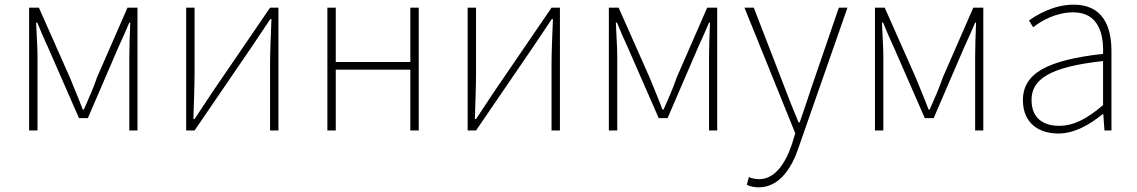

<svg xmlns="http://www.w3.org/2000/svg" viewBox="-20 -560 4880 824"><path d="M105 0H141V-318C141 -357 137 -412 135 -463H140C155 -425 170 -392 186 -357L319 -53H357L488 -357C504 -392 519 -425 535 -463H539C537 -412 535 -357 535 -318V0H570V-527H527L396 -227C381 -182 360 -136 340 -90H335C318 -136 298 -182 280 -227L147 -527H105Z M779 0H815L1063 -363L1140 -478H1145C1142 -407 1139 -336 1139 -277V0H1175V-527H1139L891 -164C869 -131 837 -82 815 -49H810C812 -120 815 -191 815 -249V-527H779Z M1385 0H1421V-261H1741V0H1777V-527H1741V-294H1421V-527H1385Z M1987 0H2023L2271 -363L2348 -478H2353C2350 -407 2347 -336 2347 -277V0H2383V-527H2347L2099 -164C2077 -131 2045 -82 2023 -49H2018C2020 -120 2023 -191 2023 -249V-527H1987Z M2593 0H2629V-318C2629 -357 2625 -412 2623 -463H2628C2643 -425 2658 -392 2674 -357L2807 -53H2845L2976 -357C2992 -392 3007 -425 3023 -463H3027C3025 -412 3023 -357 3023 -318V0H3058V-527H3015L2884 -227C2869 -182 2848 -136 2828 -90H2823C2806 -136 2786 -182 2768 -227L2635 -527H2593Z M3236 244C3327 244 3380 156 3407 74L3617 -527H3580L3462 -183C3447 -138 3429 -82 3412 -35H3407C3387 -82 3365 -138 3348 -183L3215 -527H3175L3393 12L3378 61C3349 145 3304 209 3238 209C3222 209 3205 205 3194 200L3185 233C3198 240 3218 244 3236 244Z M3735 0H3771V-318C3771 -357 3767 -412 3765 -463H3770C3785 -425 3800 -392 3816 -357L3949 -53H3987L4118 -357C4134 -392 4149 -425 4165 -463H4169C4167 -412 4165 -357 4165 -318V0H4200V-527H4157L4026 -227C4011 -182 3990 -136 3970 -90H3965C3948 -136 3928 -182 3910 -227L3777 -527H3735Z M4522 13C4592 13 4658 -26 4712 -70H4715L4720 0H4750V-341C4750 -448 4712 -540 4588 -540C4502 -540 4429 -496 4396 -472L4414 -443C4448 -470 4511 -507 4586 -507C4695 -507 4717 -414 4714 -329C4477 -302 4370 -247 4370 -130C4370 -30 4440 13 4522 13ZM4525 -20C4461 -20 4407 -50 4407 -131C4407 -220 4485 -273 4714 -298V-109C4645 -50 4588 -20 4525 -20Z"/></svg>

Font: Noto Sans CJK JP Thin
Style: Regular
Weight: 250
Designer: Ryoko NISHIZUKA (kana & ideographs); Paul D. Hunt (Latin, Greek & Cyrillic); Wenlong ZHANG (bopomofo); Sandoll Communica
Foundry: Adobe Systems Incorporated
Version: Version 1.004;PS 1.004;hotconv 1.0.82;makeotf.lib2.5.63406